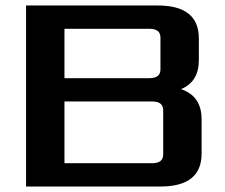

<svg xmlns="http://www.w3.org/2000/svg" viewBox="-20 -680 820 700"><path d="M75 0V-660H555Q705 -660 705 -540V-461Q705 -382 640 -355Q715 -330 715 -245V-120Q715 0 565 0ZM215 -85H535Q575 -85 575 -117V-278Q575 -310 535 -310H215ZM215 -395H525Q565 -395 565 -427V-543Q565 -575 525 -575H215Z"/></svg>

Font: Xolonium
Style: Regular
Weight: 400
Designer: Severin Meyer
Version: Version 4.2